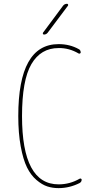

<svg xmlns="http://www.w3.org/2000/svg" viewBox="-20 -970 540 1000"><path d="M209 -790Q205.1 -790 203.6 -793.5Q202.1 -796.9 204.1 -799.8L308.6 -940.4Q316.4 -950.2 329.1 -950.2Q333 -950.2 334.5 -946.8Q335.9 -943.4 334 -940.4L228.5 -799.8Q220.7 -790 209 -790ZM285.2 9.8Q253.9 9.8 226.6 1Q199.2 -7.8 169.9 -32.7Q140.6 -57.6 120.6 -98.1Q100.6 -138.7 87.9 -207.5Q75.2 -276.4 75.2 -365.2Q75.2 -740.2 285.2 -740.2Q343.8 -740.2 390.6 -713.9Q399.4 -710 400.4 -697.3Q400.4 -693.4 396.5 -691.4Q392.6 -689.5 389.6 -691.4Q339.8 -720.7 285.2 -719.7Q192.4 -719.7 143.6 -636.2Q94.7 -552.7 94.7 -365.2Q94.7 -9.8 285.2 -9.8Q343.8 -9.8 394.5 -39.1Q397.5 -41 401.4 -39.6Q405.3 -38.1 405.3 -34.2Q405.3 -22.5 394.5 -16.6Q341.8 9.8 285.2 9.8Z"/></svg>

Font: Rounded-X Mgen+ 1m thin
Style: Regular
Weight: 100
Designer: [Source Han Sans]
Ryoko NISHIZUKA  (kana & ideographs); Paul D. Hunt (Latin, Greek & Cyrillic); Wenlong ZHANG  (bopomofo
Version: Version 1.059.20150602